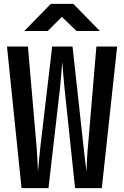

<svg xmlns="http://www.w3.org/2000/svg" viewBox="-20 -970 640 990"><path d="M91 0 16 -730H124L168 -220Q170 -194 172.5 -153.5Q175 -113 176 -85Q178 -113 182 -153.5Q186 -194 189 -220L249 -730H354L410 -220Q413 -194 417.5 -153.5Q422 -113 426 -85Q427 -113 429 -153.5Q431 -194 434 -220L477 -730H584L505 0H367L313 -512Q310 -541 306.5 -582.5Q303 -624 301 -651Q299 -624 295.5 -582.5Q292 -541 289 -512L230 0ZM105 -810 242 -950H358L495 -810H375L299 -883L226 -810Z"/></svg>

Font: NKDuy Mono
Style: Bold
Weight: 700
Monospace: yes
Designer: NKDuy
Foundry: NKDuy
Version: Version 2.251; ttfautohint (v1.8.4.7-5d5b)